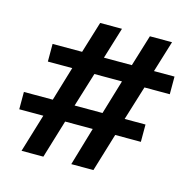

<svg xmlns="http://www.w3.org/2000/svg" viewBox="-73 -498 575 578"><g transform="rotate(15 214.5 -208.5)"><path d="M42 8 78 -111H3V-165H93L125 -272H49V-327H141L171 -425H239L209 -327H296L326 -425H395L365 -327H429V-272H350L317 -165H382V-111H302L266 8H197L232 -111H146L110 8ZM161 -165H248L280 -272H194Z"/></g></svg>

Font: Junicode SmExp
Style: Bold
Weight: 700
Width: 6
Designer: Peter S. Baker
Version: Version 2.205; ttfautohint (v1.8.4)